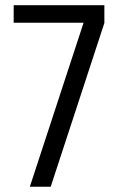

<svg xmlns="http://www.w3.org/2000/svg" viewBox="-20 -707 467 727"><path d="M31.8 -620.8H296.4L93 0H172L375.2 -620V-687.2H31.8Z"/></svg>

Font: Secuela Light
Style: Regular
Weight: 300
Designer: Fernando Haro
Foundry: deFharo
Version: Version 1.708